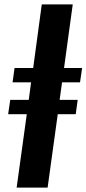

<svg xmlns="http://www.w3.org/2000/svg" viewBox="-20 -851 392 871"><path d="M55.5 0 101.5 -333H17L26.5 -398H110.5L121 -477.5H37L46 -542.5H130.5L169.5 -831H310L270.5 -542.5H352.5L343 -477.5H261.5L250.5 -398H332.5L323.5 -333H242L196 0Z"/></svg>

Font: Merriweather
Style: Bold Italic
Weight: 700
Italic angle: -7.8°
Version: Version 2.101